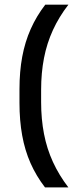

<svg xmlns="http://www.w3.org/2000/svg" viewBox="-20 -696 338 838"><path d="M159.5 -304V-250.5Q159.5 -176.5 172 -111.8Q184.5 -47 211 10.8Q237.5 68.5 278.5 122H176.5Q138 72 113.2 16Q88.5 -40 76.8 -105Q65 -170 65 -247.5V-306.5Q65 -383.5 77 -448.2Q89 -513 114 -569.2Q139 -625.5 177.5 -675.5H278.5Q237.5 -622.5 211 -564.8Q184.5 -507 172 -442.5Q159.5 -378 159.5 -304Z"/></svg>

Font: Anek Odia Medium Medium
Style: Regular
Weight: 500
Version: Version 1.003